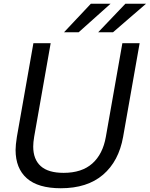

<svg xmlns="http://www.w3.org/2000/svg" viewBox="-20 -993 798 1023"><path d="M63 -194Q63 -220 70 -264L158 -763H250L162 -264Q157 -234 157 -212Q157 -144 197 -108Q237 -72 319 -72Q416 -72 472 -122Q528 -172 544 -264L632 -763H724L636 -264Q613 -134 529 -62Q445 10 304 10Q183 10 123 -43Q63 -96 63 -194ZM399 -821H321L464 -973H569ZM582 -821H503L648 -973H758Z"/></svg>

Font: Open Sauce One
Style: Italic
Weight: 400
Italic angle: -10°
Designer: Alfredo Marco Pradil
Foundry: Creative Sauce Fz LLC
Version: Version 1.477